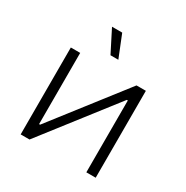

<svg xmlns="http://www.w3.org/2000/svg" viewBox="-165 -857 963 995"><g transform="rotate(30 316.5 -360.0)"><path d="M290 -588H337L284 -720H223ZM92 0H145L479 -430H485V0H541V-520H485L154 -94H148V-520H92Z"/></g></svg>

Font: Fixel Display Light
Style: Regular
Weight: 300
Designer: AlfaBravo + MacPaw
Foundry: Kyrylo Tkachov, Marchela Mozhyna, Serhii Makarenko, Maria Weinstein, Zakhar Kryvoshyya
Version: Version 1.211